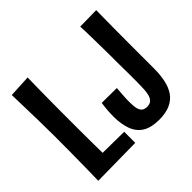

<svg xmlns="http://www.w3.org/2000/svg" viewBox="-165 -903 1105 1105"><g transform="rotate(-45 387.5 -350.0)"><path d="M550 4Q484 4 446 -20Q408 -44 391.5 -89.5Q375 -135 375 -196Q375 -220 377 -245.5Q379 -271 383 -299L505 -298Q503 -267 501 -241Q499 -215 499 -191Q499 -156 504 -136Q509 -116 521 -107Q533 -98 552 -98Q574 -98 586 -108.5Q598 -119 603.5 -137.5Q609 -156 610.5 -182Q612 -208 612 -238Q612 -256 612 -271.5Q612 -287 612 -304Q612 -321 611.5 -343Q611 -365 611 -396Q611 -422 611 -459.5Q611 -497 610 -539.5Q609 -582 608.5 -623Q608 -664 606 -697L738 -699Q737 -629 736.5 -549.5Q736 -470 736 -402Q736 -368 736 -341Q736 -314 736 -287Q736 -260 736 -225Q736 -175 727 -132.5Q718 -90 697.5 -60Q677 -30 640.5 -13Q604 4 550 4ZM52 4 115 -93 357 -90V0ZM52 4Q53 -36 54 -96Q55 -156 55.5 -223.5Q56 -291 56 -352Q56 -415 54.5 -480.5Q53 -546 51.5 -603Q50 -660 49 -697L185 -704Q184 -666 183.5 -618Q183 -570 182.5 -521Q182 -472 182 -427.5Q182 -383 182 -351Q182 -319 182 -275Q182 -231 182.5 -182.5Q183 -134 183.5 -87.5Q184 -41 184 -3Z"/></g></svg>

Font: Truculenta ExtraBold
Style: Regular
Weight: 800
Version: Version 1.002